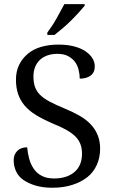

<svg xmlns="http://www.w3.org/2000/svg" viewBox="-20 -881 543 911"><path d="M228 9.8Q183.1 9.8 148.9 -0.5Q114.7 -10.7 91.1 -27.1Q67.4 -43.5 56.2 -68.1Q44.9 -92.8 44.9 -121.1Q44.9 -147.5 61.8 -164.8Q78.6 -182.1 108.9 -182.1Q111.3 -153.8 118.9 -126.5Q126.5 -99.1 141.4 -78.4Q156.2 -57.6 179.7 -45.9Q203.1 -34.2 236.3 -34.2Q297.4 -34.2 333.3 -64.7Q369.1 -95.2 369.1 -152.3Q369.1 -176.8 361.8 -196.5Q354.5 -216.3 337.9 -233.2Q321.3 -250 293.2 -265.6Q265.1 -281.2 224.1 -297.4Q182.1 -315.9 149.9 -335.7Q117.7 -355.5 96.9 -380.1Q76.2 -404.8 65.9 -434.8Q55.7 -464.8 55.7 -502.9Q55.7 -542.5 70.6 -573Q85.4 -603.5 111.8 -625.7Q138.2 -647.9 175.5 -658.7Q212.9 -669.4 256.3 -669.4Q298.8 -669.4 330.8 -661.1Q362.8 -652.8 384.8 -638.2Q406.7 -623.5 418.2 -605.2Q429.7 -586.9 429.7 -565.9Q429.7 -537.1 410.2 -522.5Q390.6 -507.8 358.4 -507.8Q358.4 -527.3 353 -549.3Q347.7 -571.3 335.9 -587.2Q324.2 -603 304 -614.3Q283.7 -625.5 252 -625.5Q225.6 -625.5 204.6 -617.9Q183.6 -610.4 168.9 -596.4Q154.3 -582.5 146.5 -562.7Q138.7 -543 138.7 -518.6Q138.7 -489.7 146 -468.8Q153.3 -447.8 170.2 -430.9Q187 -414.1 215.6 -398.9Q244.1 -383.8 284.2 -367.2Q324.7 -350.6 356.4 -332.5Q388.2 -314.5 410.2 -291.3Q432.1 -268.1 443.6 -239.5Q455.1 -210.9 455.1 -175.8Q455.1 -133.8 439.2 -98.4Q423.3 -63 393.6 -39.8Q363.8 -16.6 322 -3.4Q280.3 9.8 228 9.8ZM204.6 -726.6Q213.4 -738.3 225.1 -755.6Q236.8 -772.9 247.1 -791.5Q257.3 -810.1 267.6 -828.6Q277.8 -847.2 285.2 -861.3H381.8V-854Q372.6 -842.8 356 -824.2Q339.4 -805.7 319.3 -785.6Q299.3 -765.6 277.6 -747.1Q255.9 -728.5 238.8 -715.3H204.6Z"/></svg>

Font: MUA Office
Style: Regular
Weight: 400
Designer: Khon Soe Zaw Thu
Foundry: Myanmar Unicode
Version: Version 2.10 June 24, 2017